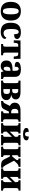

<svg xmlns="http://www.w3.org/2000/svg" viewBox="2222 -3025 813 5297"><g transform="rotate(90 2628.5 -376.5)"><path d="M289 10Q166 10 98.5 -59Q31 -128 31 -268Q31 -407 99 -476.5Q167 -546 289 -546Q412 -546 479.5 -477Q547 -408 547 -268Q547 -129 479 -59.5Q411 10 289 10ZM289 -50Q337 -50 356.5 -103Q376 -156 376 -268Q376 -380 356.5 -433Q337 -486 289 -486Q241 -486 221.5 -433Q202 -380 202 -268Q202 -156 221.5 -103Q241 -50 289 -50Z M858 10Q783 10 727 -16.5Q671 -43 639.5 -104Q608 -165 608 -268Q608 -372 641 -433Q674 -494 731 -520Q788 -546 859 -546Q960 -546 1008 -515Q1056 -484 1056 -442Q1056 -420 1045 -401Q1034 -382 1005.5 -370.5Q977 -359 924 -359Q924 -414 911 -450Q898 -486 861 -486Q836 -486 817.5 -467Q799 -448 789 -400.5Q779 -353 779 -269Q779 -169 805.5 -118.5Q832 -68 896 -68Q936 -68 968 -88.5Q1000 -109 1020 -146Q1053 -134 1053 -100Q1053 -76 1031.5 -50.5Q1010 -25 966.5 -7.5Q923 10 858 10Z M1194 0V-56H1221Q1240 -56 1253.5 -67.5Q1267 -79 1267 -113V-473H1228Q1194 -473 1181.5 -456Q1169 -439 1165 -401L1158 -350H1093L1097 -536H1602L1606 -350H1540L1534 -401Q1530 -439 1517 -456Q1504 -473 1470 -473H1432V-113Q1432 -79 1445.5 -67.5Q1459 -56 1478 -56H1505V0Z M1800 10Q1736 10 1692.5 -29Q1649 -68 1649 -149Q1649 -232 1703.5 -271Q1758 -310 1861 -314L1934 -317V-374Q1934 -434 1921.5 -460Q1909 -486 1878 -486Q1849 -486 1835 -460.5Q1821 -435 1821 -376Q1753 -376 1720 -392Q1687 -408 1687 -446Q1687 -481 1714.5 -503Q1742 -525 1788.5 -535.5Q1835 -546 1892 -546Q1996 -546 2048 -508.5Q2100 -471 2100 -378V-120Q2100 -83 2112 -69.5Q2124 -56 2152 -56H2160V0H1970L1947 -68H1942Q1917 -26 1885.5 -8Q1854 10 1800 10ZM1870 -71Q1899 -71 1916.5 -100.5Q1934 -130 1934 -188V-258L1904 -257Q1857 -254 1838.5 -228Q1820 -202 1820 -156Q1820 -71 1870 -71Z M2203 0V-56H2227Q2246 -56 2259.5 -68Q2273 -80 2273 -113V-423Q2273 -457 2259.5 -468.5Q2246 -480 2227 -480H2203V-536H2511Q2619 -536 2670.5 -503Q2722 -470 2722 -405Q2722 -365 2704 -339.5Q2686 -314 2658.5 -300.5Q2631 -287 2604 -282V-278Q2637 -274 2669 -260Q2701 -246 2721.5 -218Q2742 -190 2742 -146Q2742 -79 2691.5 -39.5Q2641 0 2533 0ZM2438 -306H2480Q2517 -306 2535 -326Q2553 -346 2553 -390Q2553 -434 2535 -453.5Q2517 -473 2480 -473H2438ZM2438 -63H2488Q2530 -63 2551.5 -82.5Q2573 -102 2573 -154Q2573 -206 2551.5 -225Q2530 -244 2488 -244H2438Z M2767 0V-56H2770Q2792 -56 2807.5 -70Q2823 -84 2839 -116L2903 -245Q2863 -260 2838 -291.5Q2813 -323 2813 -376Q2813 -452 2865.5 -494Q2918 -536 3034 -536H3340V-480H3318Q3298 -480 3284 -468Q3270 -456 3270 -423V-113Q3270 -80 3284 -68Q3298 -56 3318 -56H3340V0H3051V-56H3063Q3082 -56 3093.5 -67.5Q3105 -79 3105 -111V-216H3059L2997 -87Q2978 -47 2951 -29Q2924 -11 2880 -5.5Q2836 0 2767 0ZM3066 -279H3105V-474H3066Q2983 -474 2983 -376Q2983 -279 3066 -279Z M3377 0V-56H3401Q3420 -56 3433.5 -67.5Q3447 -79 3447 -113V-423Q3447 -456 3433.5 -468Q3420 -480 3401 -480H3377V-536H3662V-480H3653Q3635 -480 3623.5 -468.5Q3612 -457 3612 -424V-240L3755 -385V-424Q3755 -457 3743.5 -468.5Q3732 -480 3715 -480H3705V-536H3990V-480H3966Q3947 -480 3933.5 -468Q3920 -456 3920 -423V-113Q3920 -79 3933.5 -67.5Q3947 -56 3966 -56H3990V0H3705V-56H3715Q3732 -56 3743.5 -67Q3755 -78 3755 -112V-301L3612 -155V-112Q3612 -78 3623.5 -67Q3635 -56 3653 -56H3662V0ZM3681 -606Q3601 -606 3555 -631Q3509 -656 3509 -698Q3509 -763 3617 -763Q3617 -712 3630 -686.5Q3643 -661 3681 -661Q3719 -661 3732.5 -686.5Q3746 -712 3746 -763Q3853 -763 3853 -698Q3853 -656 3807.5 -631Q3762 -606 3681 -606Z M4026 0V-56H4050Q4069 -56 4082.5 -67.5Q4096 -79 4096 -113V-423Q4096 -456 4082.5 -468Q4069 -480 4050 -480H4026V-536H4311V-480H4302Q4284 -480 4272.5 -468.5Q4261 -457 4261 -424V-306H4296L4379 -408Q4391 -423 4394.5 -433Q4398 -443 4398 -452Q4398 -480 4352 -480V-536H4583V-482Q4549 -482 4522 -466Q4495 -450 4458 -408L4414 -357L4532 -133Q4556 -88 4571 -72Q4586 -56 4604 -56H4608V0H4570Q4508 0 4472 -7.5Q4436 -15 4413 -36.5Q4390 -58 4369 -99L4296 -244H4261V-112Q4261 -78 4272.5 -67Q4284 -56 4302 -56H4311V0Z M4626 0V-56H4650Q4669 -56 4682.5 -67.5Q4696 -79 4696 -113V-423Q4696 -456 4682.5 -468Q4669 -480 4650 -480H4626V-536H4911V-480H4902Q4884 -480 4872.5 -468.5Q4861 -457 4861 -424V-240L5004 -385V-424Q5004 -457 4992.5 -468.5Q4981 -480 4964 -480H4954V-536H5239V-480H5215Q5196 -480 5182.5 -468Q5169 -456 5169 -423V-113Q5169 -79 5182.5 -67.5Q5196 -56 5215 -56H5239V0H4954V-56H4964Q4981 -56 4992.5 -67Q5004 -78 5004 -112V-301L4861 -155V-112Q4861 -78 4872.5 -67Q4884 -56 4902 -56H4911V0Z"/></g></svg>

Font: Noto Serif SemiCondensed ExtraBold
Style: Regular
Weight: 800
Width: 4
Designer: Monotype Design Team
Foundry: Monotype Imaging Inc.
Version: Version 2.015